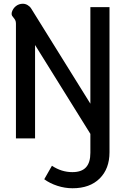

<svg xmlns="http://www.w3.org/2000/svg" viewBox="-20 -738 659 1024"><path d="M216 218 257 146Q308 180 366 180Q415 180 438.5 154.5Q462 129 462 77V-24L167 -498V0H65V-612Q65 -623 61.5 -630Q58 -637 52 -644Q48 -648 45 -653Q42 -658 42 -664Q42 -670 43 -673Q49 -693 65 -705.5Q81 -718 102 -718Q115 -718 127 -711Q139 -704 146 -693L462 -185V-700H564V74Q564 162 511.5 214Q459 266 367 266Q326 266 286 253Q246 240 216 218Z"/></svg>

Font: Niramit Medium
Style: Regular
Weight: 500
Designer: Katatrad Aksorn Co.,Ltd.
Foundry: Cadson Demak Co.,Ltd.
Version: Version 1.000; ttfautohint (v1.6)